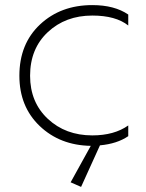

<svg xmlns="http://www.w3.org/2000/svg" viewBox="-20 -562 571 753"><path d="M483 -505V-462Q434 -501 342 -501Q237 -501 167.5 -436Q98 -371 98 -265Q98 -161 167.5 -96Q237 -31 342 -31Q428 -31 483 -70V-28Q439 2 372 8L298 171L257 153L336 10Q215 8 135.5 -68Q56 -144 56 -265Q56 -390 137 -466Q218 -542 342 -542Q429 -542 483 -505Z"/></svg>

Font: Roundo Light
Style: Regular
Weight: 300
Designer: Namrata Goyal (Gurmukhi), Shiva Nallaperumal (Latin)
Foundry: Indian Type Foundry
Version: Version 1.000;PS 1.0;hotconv 1.0.88;makeotf.lib2.5.647800